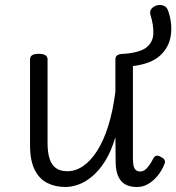

<svg xmlns="http://www.w3.org/2000/svg" viewBox="-20 -730 704 767"><path d="M241 17Q201 17 169 1Q137 -15 118.5 -52Q100 -89 100 -150V-493Q100 -504 108.5 -509.5Q117 -515 134 -515Q152 -515 161 -509.5Q170 -504 170 -493V-159Q170 -121 178 -96Q186 -71 203.5 -58.5Q221 -46 249 -46Q282 -46 312 -66.5Q342 -87 367.5 -126.5Q393 -166 412 -225.5Q431 -285 441 -364V-493Q441 -505 449.5 -510Q458 -515 476 -515Q539 -520 565 -540.5Q591 -561 592.5 -595Q594 -629 581 -671Q577 -686 586 -696Q595 -706 608.5 -709Q622 -712 634.5 -707Q647 -702 652 -686Q669 -637 662.5 -589.5Q656 -542 620 -508.5Q584 -475 511 -466V-97Q511 -79 513.5 -68Q516 -57 522.5 -51Q529 -45 540 -45Q550 -45 558 -50.5Q566 -56 575 -68Q584 -80 593 -98Q598 -107 606 -108Q614 -109 624 -102Q634 -98 637.5 -90.5Q641 -83 637 -75Q626 -47 608.5 -26.5Q591 -6 571 5.5Q551 17 527 17Q506 17 490 11Q474 5 463.5 -7.5Q453 -20 447.5 -39.5Q442 -59 442 -84L441 -182Q424 -125 400.5 -87.5Q377 -50 349.5 -26.5Q322 -3 294 7Q266 17 241 17Z"/></svg>

Font: Playwrite GB S Light
Style: Regular
Weight: 300
Designer: Veronika Burian, José Scaglione
Foundry: TypeTogether
Version: Version 1.002